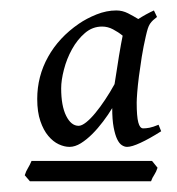

<svg xmlns="http://www.w3.org/2000/svg" viewBox="-20 -626 331 360"><path d="M275.4 -311.5Q272.9 -303.7 269.3 -298.3Q265.6 -293 263.2 -286.1H36.1L26.4 -297.4Q28.8 -305.2 32.5 -311Q36.1 -316.9 39.1 -324.2H265.1ZM194.8 -468.3Q196.8 -481 199 -494.9Q201.2 -508.8 203.1 -521.2Q205.1 -533.7 207 -543.7Q209 -553.7 210 -559.1Q201.7 -565.9 191.9 -571Q182.1 -576.2 171.4 -576.2Q153.3 -576.2 139.2 -564Q125 -551.8 115 -533.7Q105 -515.6 99.9 -495.6Q94.7 -475.6 94.7 -460.4Q94.7 -427.7 104 -408.9Q113.3 -390.1 127.4 -390.1Q133.3 -390.1 141.6 -396.7Q149.9 -403.3 158.9 -414.3Q168 -425.3 177.2 -439.2Q186.5 -453.1 194.8 -468.3ZM282.2 -379.9Q259.8 -365.7 243.4 -358.2Q227.1 -350.6 218.3 -350.6Q213.4 -350.6 208.5 -353.8Q203.6 -356.9 199.7 -365Q195.8 -373 193.1 -387.2Q190.4 -401.4 190.4 -423.3Q183.1 -411.1 173.3 -398.2Q163.6 -385.3 153.1 -374.8Q142.6 -364.3 131.6 -357.4Q120.6 -350.6 110.4 -350.6Q100.6 -350.6 90.1 -355.5Q79.6 -360.4 70.6 -371.1Q61.5 -381.8 55.7 -398.9Q49.8 -416 49.8 -440.4Q49.8 -482.9 70.1 -519.3Q90.3 -555.7 127.9 -581.5Q142.1 -591.3 160.9 -598.9Q179.7 -606.4 198.2 -606.4Q209.5 -606.4 220 -601.1Q230.5 -595.7 239.3 -590.3Q246.1 -594.7 253.7 -598.9Q261.2 -603 268.6 -606.4L274.4 -594.2Q270 -590.8 266.8 -587.9Q263.7 -585 261.2 -581.3Q258.8 -577.6 257.1 -572.3Q255.4 -566.9 253.4 -558.1Q249 -539.1 245.8 -519.5Q242.7 -500 240.5 -482.9Q238.3 -465.8 237.3 -452.6Q236.3 -439.5 236.3 -433.6Q236.3 -407.7 239.3 -396.5Q242.2 -385.3 248.5 -385.3Q253.9 -385.3 260.3 -386.5Q266.6 -387.7 277.3 -392.1Z"/></svg>

Font: Gentium Book Basic
Style: Italic
Weight: 400
Italic angle: -8°
Designer: J. Victor Gaultney and Annie Olsen
Foundry: SIL International
Version: Version 1.102; 2013; Maintenance release